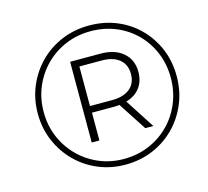

<svg xmlns="http://www.w3.org/2000/svg" viewBox="-102 -821 1019 942"><g transform="rotate(-15 407.5 -350.0)"><path d="M424 3Q350 3 286 -24Q222 -51 174 -99.5Q126 -148 99 -212Q72 -276 72 -350Q72 -424 99 -488Q126 -552 174 -600.5Q222 -649 286.5 -676Q351 -703 426 -703Q502 -703 566 -676.5Q630 -650 677.5 -602Q725 -554 751.5 -490.5Q778 -427 778 -352Q778 -277 751 -212.5Q724 -148 676 -99.5Q628 -51 563.5 -24Q499 3 424 3ZM424 -26Q493 -26 552 -51Q611 -76 655 -120.5Q699 -165 723.5 -224.5Q748 -284 748 -352Q748 -420 724 -478.5Q700 -537 656.5 -581Q613 -625 554 -649.5Q495 -674 426 -674Q357 -674 298 -649Q239 -624 195 -579.5Q151 -535 126.5 -476.5Q102 -418 102 -350Q102 -282 126.5 -223.5Q151 -165 195 -120.5Q239 -76 297.5 -51Q356 -26 424 -26ZM563 -145 470 -288Q458 -286 445 -286H330V-145H291V-555H445Q518 -555 560 -518.5Q602 -482 602 -421Q602 -373 577 -340.5Q552 -308 507 -295L604 -145ZM329 -320H442Q500 -320 532 -346.5Q564 -373 564 -421Q564 -468 532 -494.5Q500 -521 442 -521H329Z"/></g></svg>

Font: Montserrat Light
Style: Italic
Weight: 300
Italic angle: -11.3°
Designer: Julieta Ulanovsky
Foundry: Julieta Ulanovsky
Version: Version 9.000; ttfautohint (v1.8.4.7-5d5b)